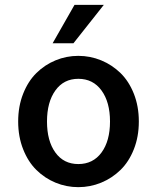

<svg xmlns="http://www.w3.org/2000/svg" viewBox="-20 -751 640 784"><path d="M194.8 -574.2 284.2 -731H403.8L279.8 -574.2ZM393.1 -5.1Q348.6 13.2 299.8 13.2Q251 13.2 206.8 -5.1Q162.6 -23.4 128.7 -56.9Q94.7 -90.3 74.5 -141.6Q54.2 -192.9 54.2 -254.9Q54.2 -316.9 74.5 -368.2Q94.7 -419.4 128.7 -452.9Q162.6 -486.3 206.8 -504.6Q251 -522.9 299.8 -522.9Q348.6 -522.9 393.1 -504.6Q437.5 -486.3 471.9 -452.9Q506.3 -419.4 526.6 -368.2Q546.9 -316.9 546.9 -254.9Q546.9 -192.9 526.6 -141.6Q506.3 -90.3 471.9 -56.9Q437.5 -23.4 393.1 -5.1ZM299.8 -81.1Q359.9 -81.1 394.5 -128.2Q429.2 -175.3 429.2 -254.9Q429.2 -334 394.5 -381.6Q359.9 -429.2 299.8 -429.2Q240.2 -429.2 206.1 -381.6Q171.9 -334 171.9 -254.9Q171.9 -175.3 206.1 -128.2Q240.2 -81.1 299.8 -81.1Z"/></svg>

Font: Office Code Pro Medium
Style: Regular
Weight: 500
Designer: Nathan Rutzky & Paul D. Hunt
Foundry: Adobe Systems Incorporated
Version: Version 1.004;PS 001.004;hotconv 1.0.70;makeotf.lib2.5.58329